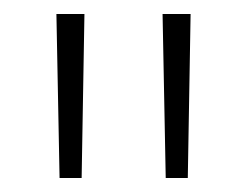

<svg xmlns="http://www.w3.org/2000/svg" viewBox="-20 -684 352 274"><path d="M96.5 -430H65L60.5 -664H100.5ZM248 -430H216.5L212 -664H252Z"/></svg>

Font: Anek Telugu Medium ExtraLight
Style: Regular
Weight: 250
Version: Version 1.003